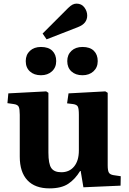

<svg xmlns="http://www.w3.org/2000/svg" viewBox="-20 -1025 711 1059"><path d="M253 14Q173 14 131 -31Q89 -76 89 -161V-392Q89 -423 83.5 -435.5Q78 -448 56 -451L21 -456L26 -510L235 -521L247 -513V-184Q247 -121 263 -98Q279 -75 318 -75Q363 -75 389 -107Q415 -139 415 -195V-392Q415 -425 409.5 -436.5Q404 -448 383 -451L350 -455L358 -510L561 -521L574 -513V-113Q574 -84 580.5 -73Q587 -62 606 -59L646 -53L645 -1L440 8L425 -82H422Q394 -36 356 -11Q318 14 253 14ZM237 -808 215 -840 355 -980Q369 -994 380 -999.5Q391 -1005 402 -1005Q430 -1005 445.5 -984Q461 -963 461 -939Q461 -918 449 -902Q437 -886 409 -875ZM435 -610Q397 -610 374 -631Q351 -652 351 -688Q351 -723 374 -744.5Q397 -766 435 -766Q476 -766 497.5 -745Q519 -724 519 -688Q519 -653 495.5 -631.5Q472 -610 435 -610ZM206 -610Q168 -610 145 -631Q122 -652 122 -688Q122 -723 145 -744.5Q168 -766 206 -766Q247 -766 268.5 -745Q290 -724 290 -688Q290 -653 266.5 -631.5Q243 -610 206 -610Z"/></svg>

Font: Literata 36pt
Style: Bold
Weight: 700
Designer: Latin by Veronika Burian and Jose Scaglione. Greek by Irene Vlachou. Cyrillic by Vera Evstafieva.
Foundry: TypeTogether
Version: Version 3.002